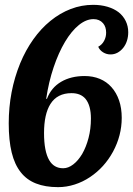

<svg xmlns="http://www.w3.org/2000/svg" viewBox="-20 -769 550 794"><path d="M65.9 -56.6Q40.5 -88.4 28.3 -138.4Q16.1 -188.5 16.1 -258.8Q16.1 -391.6 63.5 -507.3Q85.9 -561.5 117.7 -606.2Q149.4 -650.9 188.5 -682.6Q228 -714.8 272.7 -731.9Q317.4 -749 365.2 -749Q397.5 -749 424.6 -741Q451.7 -732.9 470.7 -718.3Q489.7 -703.1 500 -681.9Q510.3 -660.6 510.3 -635.7Q510.3 -616.7 504.9 -600.1Q499.5 -583.5 489.3 -570.8Q479 -558.1 465.8 -551Q452.6 -543.9 437 -543.9Q420.4 -543.9 406.2 -552.7Q392.1 -561.5 386.2 -575.7Q401.9 -584 410.4 -599.9Q418.9 -615.7 418.9 -633.8Q418.9 -658.2 406.2 -672.9Q391.6 -689.9 366.7 -689.9Q336.4 -689.9 306.2 -665.5Q275.9 -641.1 249 -596.2Q222.2 -551.3 201.7 -490.5Q181.2 -429.7 170.9 -359.9L174.3 -360.8Q191.9 -406.7 232.7 -430.7Q273.4 -454.6 330.1 -454.6Q364.3 -454.6 392.6 -442.9Q420.9 -431.2 440.9 -408.7Q461.4 -385.7 472.4 -353.8Q483.4 -321.8 483.4 -281.7Q483.4 -208.5 447.3 -141.6Q411.6 -76.2 352.1 -36.6Q322.3 -16.6 288.6 -5.9Q254.9 4.9 220.2 4.9Q167 4.9 128.7 -10.3Q90.3 -25.4 65.9 -56.6ZM319.8 -132.3Q336.4 -161.1 346.2 -198.7Q356 -236.3 356 -278.8Q356 -333 333.5 -360.4Q313.5 -383.8 275.9 -383.8Q216.8 -383.8 188.5 -338.9Q162.1 -296.9 162.1 -218.8Q162.1 -143.1 183.6 -106.4Q203.1 -73.2 241.2 -73.2Q262.2 -73.2 282.7 -88.9Q303.2 -104.5 319.8 -132.3Z"/></svg>

Font: Pattaya
Style: Regular
Weight: 400
Designer: Pablo Impallari / Thai characters Designed by Thanarat Vachiruckul and Suppakit Chalermlarp
Foundry: Pablo Impallari
Version: Version 1.007;September 16, 2023;FontCreator 15.0.0.2934 64-